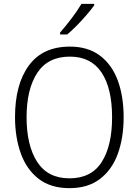

<svg xmlns="http://www.w3.org/2000/svg" viewBox="-20 -967 721 997"><path d="M622 -358Q622 -252 592 -169Q562 -86 499.5 -38Q437 10 341 10Q243 10 180.5 -38.5Q118 -87 88 -170.5Q58 -254 58 -359Q58 -529 130 -627Q202 -725 343 -725Q436 -725 498 -679Q560 -633 591 -550.5Q622 -468 622 -358ZM118 -358Q118 -212 173 -126.5Q228 -41 341 -41Q454 -41 508 -125.5Q562 -210 562 -358Q562 -509 507 -591Q452 -673 343 -673Q229 -673 173.5 -588.5Q118 -504 118 -358ZM469 -939Q454 -918 430 -890Q406 -862 379 -834.5Q352 -807 329 -788H292V-798Q321 -831 352 -872Q383 -913 403 -947H469Z"/></svg>

Font: Noto Sans Myanmar SemiCondensed Light
Style: Regular
Weight: 300
Width: 4
Designer: Monotype Design Team
Foundry: Monotype Imaging Inc.
Version: Version 2.107; ttfautohint (v1.8.4.7-5d5b)